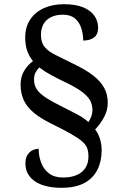

<svg xmlns="http://www.w3.org/2000/svg" viewBox="-20 -780 584 914"><path d="M272 114Q233 114 201.5 106.5Q170 99 147.5 84Q125 69 113 47.5Q101 26 101 -2Q101 -29 112 -44.5Q123 -60 137.5 -66Q152 -72 164 -72Q164 -37 176 -5.5Q188 26 213.5 45.5Q239 65 279 65Q320 65 347 52.5Q374 40 387.5 18Q401 -4 401 -35Q401 -57 395.5 -73.5Q390 -90 372 -106Q354 -122 319 -142Q284 -162 225 -191Q172 -217 139.5 -244.5Q107 -272 92.5 -304.5Q78 -337 78 -377Q78 -415 95 -443Q112 -471 137 -489Q119 -511 109.5 -538Q100 -565 100 -601Q100 -652 124 -687.5Q148 -723 189.5 -741.5Q231 -760 284 -760Q339 -760 375 -745.5Q411 -731 429 -705.5Q447 -680 447 -648Q447 -616 427.5 -601.5Q408 -587 376 -587Q376 -618 367 -646Q358 -674 337 -692Q316 -710 280 -710Q231 -710 203 -685Q175 -660 175 -613Q175 -578 192.5 -556.5Q210 -535 245 -518Q280 -501 330 -476Q387 -449 423 -421Q459 -393 476 -361.5Q493 -330 493 -291Q493 -254 474.5 -220.5Q456 -187 433 -164Q443 -151 449.5 -136Q456 -121 460 -103.5Q464 -86 464 -65Q464 -13 444 27.5Q424 68 382 91Q340 114 272 114ZM401 -199Q409 -211 414.5 -225.5Q420 -240 420 -256Q420 -279 410.5 -299Q401 -319 373.5 -340.5Q346 -362 292 -388Q256 -405 224.5 -422Q193 -439 167 -459Q157 -449 149.5 -435.5Q142 -422 142 -402Q142 -375 155 -355Q168 -335 199.5 -314.5Q231 -294 288 -266Q318 -251 347.5 -235.5Q377 -220 401 -199Z"/></svg>

Font: Noto Serif Ethiopic
Style: Regular
Weight: 400
Designer: Monotype Design Team
Foundry: Monotype Imaging Inc.
Version: Version 2.102